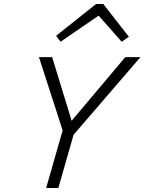

<svg xmlns="http://www.w3.org/2000/svg" viewBox="-20 -941 723 961"><path d="M343 -322 313 -228 175 -655H241ZM296 -297H357L272 0H211ZM328 -324 607 -655H683L297 -207ZM261 -762 461 -921H488L490 -874L283 -732ZM625 -757 589 -732 464 -874 470 -921H497Z"/></svg>

Font: Intel One Mono Light
Style: Italic
Weight: 300
Italic angle: -16°
Monospace: yes
Designer: Fred Shallcrass
Foundry: Frere-Jones Type LLC
Version: Version 1.004